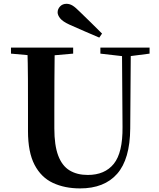

<svg xmlns="http://www.w3.org/2000/svg" viewBox="-20 -997 858 1035"><path d="M530.1 -816 515.2 -794.3Q474.9 -811.1 434.7 -828.9Q394.6 -846.7 354.5 -864.2Q317.5 -881.2 304.1 -898.4Q290.6 -915.6 290.6 -930.5Q290.6 -948.1 303.8 -962.3Q317.1 -976.5 338.6 -976.5Q355.4 -976.5 371.2 -966.9Q387 -957.3 411.2 -932.7Q439.4 -905.6 469.7 -875.8Q499.9 -846.1 530.1 -816ZM411.6 18.6Q328.6 18.6 265.1 -11.1Q201.7 -40.8 166.3 -108.6Q130.9 -176.3 130.9 -290V-400.9Q130.9 -485.1 130.6 -570.6Q130.2 -656.1 127.5 -740.5H274.9Q273.9 -656.3 273.4 -571.6Q272.9 -486.9 272.9 -400.9V-305Q272.9 -213.4 293.8 -158.2Q314.7 -102.9 355.1 -78.4Q395.4 -53.9 453 -53.9Q545.1 -53.9 593.5 -114Q641.9 -174.1 640.5 -312.5L637.5 -740.5H685.2L682 -304.3Q680.6 -138.8 611.5 -60.1Q542.4 18.6 411.6 18.6ZM39.2 -707.9V-740.5H374.4V-707.9L218.8 -694.2H191.8ZM521.1 -707.9V-740.5H786.3V-707.9L674.7 -693.5H646.5Z"/></svg>

Font: Noto Serif SC ExtraLight
Style: Regular
Weight: 200
Designer: Ryoko NISHIZUKA 西塚涼子 (kana & ideographs); Frank Grießhammer (Latin, Greek & Cyrillic); Wenlong ZHANG 张文龙 (bopomofo); San
Foundry: Adobe
Version: Version 2.002-H1;hotconv 1.1.0;makeotfexe 2.6.0